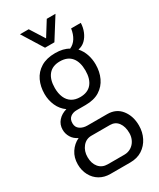

<svg xmlns="http://www.w3.org/2000/svg" viewBox="-226 -793 869 1049"><g transform="rotate(-30 208.0 -269.0)"><path d="M141 185Q104 185 75 168Q46 151 29.5 120Q13 89 13 51Q13 8 34 -24Q55 -56 89 -72Q63 -84 49.5 -106.5Q36 -129 36 -154Q36 -187 56.5 -210Q77 -233 110 -242Q79 -264 63.5 -299Q48 -334 48 -373Q48 -419 65.5 -456.5Q83 -494 119 -516Q155 -538 209 -538Q235 -538 256 -533Q277 -528 293 -518Q318 -529 333 -553Q348 -577 353 -611H414Q413 -582 402.5 -556.5Q392 -531 374 -513.5Q356 -496 330 -491Q351 -467 361 -437Q371 -407 371 -374Q371 -328 353.5 -290.5Q336 -253 301 -231Q266 -209 212 -209H156Q132 -209 116 -196.5Q100 -184 100 -158Q100 -133 119 -120Q138 -107 165 -107H290Q346 -107 377.5 -66.5Q409 -26 409 33Q409 75 391.5 109.5Q374 144 342.5 164.5Q311 185 266 185ZM156 132H260Q284 132 303 120Q322 108 332.5 87.5Q343 67 343 43Q343 2 324.5 -23Q306 -48 273 -48H156Q122 -48 100.5 -21.5Q79 5 79 43Q79 83 99.5 107.5Q120 132 156 132ZM209 -261Q257 -261 281.5 -290.5Q306 -320 306 -373Q306 -427 281.5 -456.5Q257 -486 209 -486Q162 -486 137.5 -456.5Q113 -427 113 -373Q113 -339 124 -313.5Q135 -288 156.5 -274.5Q178 -261 209 -261ZM95 -723H150L224 -606H191L264 -723H319L236 -591H177Z"/></g></svg>

Font: Archivo Condensed Light
Style: Regular
Weight: 300
Width: 3
Designer: Hector Gatti
Foundry: Omnibus-Type
Version: Version 2.001